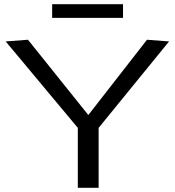

<svg xmlns="http://www.w3.org/2000/svg" viewBox="-20 -893 832 913"><path d="M350 0V-285L7 -696L113 -704L400 -346L679 -704L784 -696L449 -285V0ZM228 -808V-873H565V-808Z"/></svg>

Font: Georama Extended
Style: Regular
Weight: 400
Width: 7
Designer: Jean-Baptiste Levee
Foundry: Production Type
Version: Version 1.000